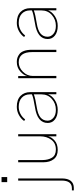

<svg xmlns="http://www.w3.org/2000/svg" viewBox="722 -1467 965 2457"><g transform="rotate(-90 1204.5 -238.5)"><path d="M102.5 -628.9V-701.2H167V-628.9ZM-3.9 199.2H22.5Q122.1 199.2 122.1 68.4V-488.3H149.4V72.3Q149.4 146.5 118.2 185.1Q86.9 223.6 28.3 223.6H-3.9Z M356.4 -166V-488.3H384.8V-179.7Q384.8 -104.5 415.5 -55.2Q446.3 -5.9 519.5 -5.9Q601.6 -5.9 645 -64.9Q688.5 -124 688.5 -206.1V-488.3H715.8V0H688.5V-106.4Q679.7 -61.5 634.8 -22Q589.8 17.6 512.7 17.6Q435.5 17.6 396 -33.2Q356.4 -84 356.4 -166Z M888.7 -112.3Q888.7 -69.3 925.3 -37.6Q961.9 -5.9 1028.3 -5.9Q1108.4 -5.9 1167 -57.6Q1225.6 -109.4 1225.6 -190.4V-288.1Q1170.9 -267.6 1061.5 -251Q969.7 -236.3 929.2 -202.1Q888.7 -168 888.7 -112.3ZM859.4 -110.4Q859.4 -243.2 1060.5 -273.4Q1183.6 -293 1225.6 -312.5V-337.9Q1225.6 -401.4 1183.6 -441.4Q1141.6 -481.4 1066.4 -481.4Q1019.5 -481.4 977.1 -460Q934.6 -438.5 905.3 -399.4L884.8 -412.1Q912.1 -452.1 960.9 -479Q1009.8 -505.9 1066.4 -505.9Q1158.2 -505.9 1206.1 -458Q1253.9 -410.2 1253.9 -335V0H1226.6V-106.4Q1209 -56.6 1153.3 -19.5Q1097.7 17.6 1026.4 17.6Q949.2 17.6 904.3 -18.1Q859.4 -53.7 859.4 -110.4Z M1432.6 0V-488.3H1460V-377.9H1461.9Q1469.7 -418 1519.5 -461.9Q1569.3 -505.9 1640.6 -505.9Q1668.9 -505.9 1692.9 -498.5Q1716.8 -491.2 1741.7 -472.2Q1766.6 -453.1 1781.2 -413.6Q1795.9 -374 1795.9 -317.4V0H1766.6V-308.6Q1766.6 -481.4 1635.7 -481.4Q1568.4 -481.4 1514.6 -427.2Q1460.9 -373 1460.9 -300.8V0Z M1962.9 -112.3Q1962.9 -69.3 1999.5 -37.6Q2036.1 -5.9 2102.5 -5.9Q2182.6 -5.9 2241.2 -57.6Q2299.8 -109.4 2299.8 -190.4V-288.1Q2245.1 -267.6 2135.7 -251Q2043.9 -236.3 2003.4 -202.1Q1962.9 -168 1962.9 -112.3ZM1933.6 -110.4Q1933.6 -243.2 2134.8 -273.4Q2257.8 -293 2299.8 -312.5V-337.9Q2299.8 -401.4 2257.8 -441.4Q2215.8 -481.4 2140.6 -481.4Q2093.8 -481.4 2051.3 -460Q2008.8 -438.5 1979.5 -399.4L1959 -412.1Q1986.3 -452.1 2035.2 -479Q2084 -505.9 2140.6 -505.9Q2232.4 -505.9 2280.3 -458Q2328.1 -410.2 2328.1 -335V0H2300.8V-106.4Q2283.2 -56.6 2227.5 -19.5Q2171.9 17.6 2100.6 17.6Q2023.4 17.6 1978.5 -18.1Q1933.6 -53.7 1933.6 -110.4Z"/></g></svg>

Font: Gothic A1 Thin
Style: Regular
Weight: 250
Designer: HanYang I&C Co.,Ltd.
Foundry: HanYang I&C Co.,Ltd.
Version: Version 2.50